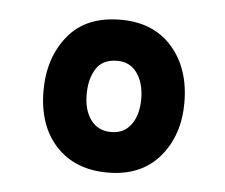

<svg xmlns="http://www.w3.org/2000/svg" viewBox="-34 -604 431 368"><g transform="rotate(5 181.5 -420.0)"><path d="M185 -273Q122 -273 85.5 -312.5Q49 -352 49 -419Q49 -482 83.5 -524.5Q118 -567 185 -567Q248 -567 284 -526Q320 -485 320 -419Q320 -356 284.5 -314.5Q249 -273 185 -273ZM185 -351Q210 -351 223.5 -370Q237 -389 237 -419Q237 -449 223.5 -468.5Q210 -488 185 -488Q157 -488 144.5 -468.5Q132 -449 132 -419Q132 -388 146 -369.5Q160 -351 185 -351Z"/></g></svg>

Font: Noto Sans Devanagari UI ExtraCondensed SemiBold
Style: Regular
Weight: 600
Width: 2
Designer: Jelle Bosma - Monotype Design Team
Foundry: Monotype Imaging Inc.
Version: Version 2.004; ttfautohint (v1.8.4.7-5d5b)